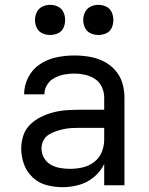

<svg xmlns="http://www.w3.org/2000/svg" viewBox="-20 -768 616 796"><path d="M188 -623Q205 -623 220.5 -630Q236 -637 243 -652.5Q250 -668 250 -685Q250 -702 243 -717.5Q236 -733 220.5 -740.5Q205 -748 188 -748Q171 -748 155.5 -740.5Q140 -733 132.5 -717.5Q125 -702 125 -685Q125 -668 132.5 -652.5Q140 -637 155.5 -630Q171 -623 188 -623ZM388 -623Q405 -623 420.5 -630Q436 -637 443 -652.5Q450 -668 450 -685Q450 -702 443 -717.5Q436 -733 420.5 -740.5Q405 -748 388 -748Q371 -748 355.5 -740.5Q340 -733 332.5 -717.5Q325 -702 325 -685Q325 -668 332.5 -652.5Q340 -637 355.5 -630Q371 -623 388 -623ZM240 8Q274 8 308 -1.5Q342 -11 369.5 -34Q397 -57 412 -88V0H496V-364Q496 -395 487 -424.5Q478 -454 457 -477.5Q436 -501 408 -514.5Q380 -528 349.5 -533Q319 -538 288 -538Q251 -538 214.5 -530.5Q178 -523 146.5 -502.5Q115 -482 97.5 -448Q80 -414 80 -378V-377H164Q164 -398 175.5 -416.5Q187 -435 206 -445Q225 -455 246 -459Q267 -463 288 -463Q310 -463 332.5 -458Q355 -453 374 -440.5Q393 -428 402.5 -407Q412 -386 412 -364V-313H309Q282 -313 254.5 -311Q227 -309 200.5 -302Q174 -295 149.5 -283Q125 -271 105 -251.5Q85 -232 76.5 -205.5Q68 -179 68 -152Q68 -119 79.5 -87Q91 -55 116 -32Q141 -9 173.5 -0.5Q206 8 240 8ZM270 -68Q250 -68 229.5 -71.5Q209 -75 191 -85Q173 -95 162.5 -113.5Q152 -132 152 -153Q152 -169 159.5 -184.5Q167 -200 181 -209Q195 -218 211 -223.5Q227 -229 243 -232.5Q259 -236 275.5 -237Q292 -238 309 -238H412V-189Q412 -163 402 -138Q392 -113 370.5 -96.5Q349 -80 323 -74Q297 -68 270 -68Z"/></svg>

Font: Iosevka SS01 Extended
Style: Regular
Weight: 400
Width: 7
Monospace: yes
Designer: Belleve Invis
Foundry: Belleve Invis
Version: Version 3.4.7; ttfautohint (v1.8.3)